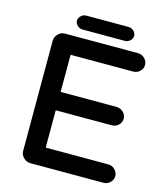

<svg xmlns="http://www.w3.org/2000/svg" viewBox="-120 -900 862 999"><g transform="rotate(15 311.5 -400.5)"><path d="M180 -771Q180 -786 192 -797.5Q204 -809 220 -809H448Q464 -809 476 -797.5Q488 -786 488 -771Q488 -757 476 -745.5Q464 -734 448 -734H220Q204 -734 192 -745.5Q180 -757 180 -771ZM85 -637Q85 -658 100.5 -674Q116 -690 139 -690H530Q551 -690 566.5 -675Q582 -660 582 -640Q582 -620 567 -605.5Q552 -591 530 -591H196Q195 -591 194.5 -590Q194 -589 194 -586V-391H495Q516 -391 531.5 -376Q547 -361 547 -341Q547 -321 532 -306.5Q517 -292 495 -292H194V-96Q194 -93 194.5 -92Q195 -91 196 -91H530Q552 -91 567 -76Q582 -61 582 -41Q582 -21 567 -6.5Q552 8 530 8H139Q117 8 101 -7.5Q85 -23 85 -44Z"/></g></svg>

Font: 寒蝉全圆体 Bold
Style: Regular
Weight: 700
Designer: Warren2060
      Designed by Motoya company      

      [Varela Round]
      Joe Prince(Latin component); Avraham Cornf
Foundry: ChillType
Version: Version 3.200